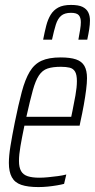

<svg xmlns="http://www.w3.org/2000/svg" viewBox="-20 -751 385 779"><path d="M136 8Q93 8 66.5 -1Q40 -10 28 -32Q16 -54 16 -90Q16 -119 22.5 -159Q29 -199 40 -254Q55 -328 68.5 -378.5Q82 -429 100.5 -460Q119 -491 148.5 -504.5Q178 -518 226 -518Q265 -518 288.5 -510Q312 -502 322.5 -483.5Q333 -465 333 -434Q333 -415 329.5 -387Q326 -359 320 -325.5Q314 -292 306 -256L303 -241H79Q69 -193 63 -158Q57 -123 57 -98Q57 -72 65.5 -57Q74 -42 92.5 -36Q111 -30 140 -30Q156 -30 176 -32Q196 -34 215 -36.5Q234 -39 249 -43L240 -5Q229 -2 211.5 1Q194 4 174.5 6Q155 8 136 8ZM87 -277H269L274 -301Q280 -330 286 -363.5Q292 -397 292 -422Q292 -448 284.5 -460.5Q277 -473 262.5 -476.5Q248 -480 227 -480Q194 -480 173 -473Q152 -466 138 -445Q124 -424 113 -384Q102 -344 87 -277ZM155 -590Q161 -621 167.5 -646.5Q174 -672 185.5 -691Q197 -710 216.5 -720.5Q236 -731 268 -731Q299 -731 315 -723Q331 -715 338 -701Q345 -687 345 -668Q345 -652 342 -632.5Q339 -613 334 -590H298Q302 -612 305 -630Q308 -648 308 -661Q308 -680 299.5 -689.5Q291 -699 268 -699Q242 -699 228 -687Q214 -675 206.5 -651Q199 -627 191 -590Z"/></svg>

Font: Saira ExtraCondensed ExtraLight
Style: Italic
Weight: 250
Width: 2
Italic angle: -12°
Designer: Hector Gatti with collaboration of the Omnibus-Type team
Foundry: Omnibus-Type
Version: Version 1.101